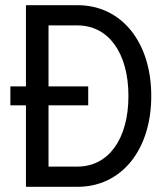

<svg xmlns="http://www.w3.org/2000/svg" viewBox="-20 -720 640 740"><path d="M80 0H279C448 0 563 -142 563 -350C563 -558 448 -700 279 -700H80V-387H20V-314H80ZM167 -78V-314H320V-387H167V-622H279C398 -622 475 -516 475 -350C475 -184 398 -78 279 -78Z"/></svg>

Font: CommitMono
Style: 400Regular
Weight: 400
Monospace: yes
Designer: Eigil Nikolajsen
Foundry: Eigil Nikolajsen
Version: Version 1.143